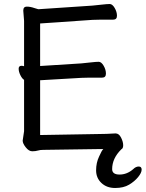

<svg xmlns="http://www.w3.org/2000/svg" viewBox="-20 -738 726 957"><path d="M539 105Q539 132 576 132Q613 132 644 105Q657 92 671.5 92Q686 92 686 107.5Q686 123 668.5 144.5Q651 166 623.5 182.5Q596 199 554 199Q512 199 485.5 174Q459 149 459 111Q459 73 474 42Q487 12 495 5H473L195 9Q180 9 168.5 12.5Q157 16 140.5 16Q124 16 108.5 -3.5Q93 -23 93 -37L100 -84V-340Q90 -346 81.5 -363.5Q73 -381 73 -395.5Q73 -410 87 -410H90Q98 -408 100 -408V-634L96 -685Q96 -705 113.5 -705Q131 -705 151 -698L171 -692L440 -710Q462 -712 488 -715Q514 -718 527 -718Q540 -718 551.5 -698.5Q563 -679 563 -659.5Q563 -640 544 -640H482Q455 -640 441 -639L180 -621V-409L385 -422Q407 -424 433 -427Q459 -430 472 -430Q485 -430 496.5 -410.5Q508 -391 508 -371Q508 -351 489 -351H426Q400 -351 386 -350L180 -338V-65L472 -70Q510 -70 555 -73H556Q573 -73 583.5 -52Q594 -31 594 -14Q594 2 585 6Q539 51 539 105Z"/></svg>

Font: LXGW WenKai TC
Style: Bold
Weight: 700
Designer: LXGW / Fontworks Inc.
Foundry: LXGW / Fontworks Inc.
Version: Version 1.330;April 28, 2024